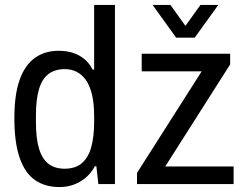

<svg xmlns="http://www.w3.org/2000/svg" viewBox="-20 -743 991 775"><path d="M220 12Q162 12 121.5 -16Q81 -44 59.5 -105.5Q38 -167 38 -266Q38 -362 59.5 -421.5Q81 -481 121 -509.5Q161 -538 217 -538Q248 -538 273.5 -530Q299 -522 319.5 -505.5Q340 -489 354 -462H360V-723H444V0H377L369 -72H363Q342 -33 304.5 -10.5Q267 12 220 12ZM241 -62Q284 -62 310 -84Q336 -106 348 -148Q360 -190 360 -251V-273Q360 -326 351 -362.5Q342 -399 326 -421Q310 -443 288.5 -453.5Q267 -464 242 -464Q202 -464 176 -444.5Q150 -425 137.5 -383.5Q125 -342 125 -275V-250Q125 -183 138 -141.5Q151 -100 176.5 -81Q202 -62 241 -62ZM533 0V-45L794 -455H552V-526H909V-483L647 -71H923V0ZM596 -723H668L749 -610H708L789 -723H861L766 -591H691Z"/></svg>

Font: Archivo SemiCondensed
Style: Regular
Weight: 400
Width: 4
Designer: Hector Gatti
Foundry: Omnibus-Type
Version: Version 2.001